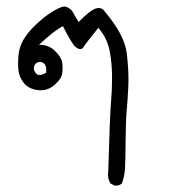

<svg xmlns="http://www.w3.org/2000/svg" viewBox="-20 -256 540 588"><path d="M331.1 312.5 318.4 305.7Q308.6 291 311.5 270.5Q316.4 97.7 319.8 59.6Q323.2 21.5 323.2 -19.5Q323.2 -60.5 315.9 -99.6Q308.6 -138.7 281.2 -170.9Q244.1 -125 235.4 -111.3Q226.6 -97.7 207 -116.2Q189.5 -141.6 172.9 -175.8Q146.5 -163.1 99.6 -119.1Q128.9 -119.1 148.4 -100.1Q168 -81.1 170.4 -64.9Q172.9 -48.8 170.4 -31.2Q168 -13.7 146 4.9Q124 23.4 96.2 20Q68.4 16.6 53.7 -1Q39.1 -18.6 36.6 -40Q34.2 -61.5 36.6 -86.9Q39.1 -112.3 51.8 -134.3Q64.5 -156.2 88.4 -179.2Q112.3 -202.1 135.7 -217.3Q159.2 -232.4 172.4 -235.4Q185.5 -238.3 200.2 -223.6L220.7 -188.5Q255.9 -224.6 273.4 -230Q291 -235.4 300.8 -220.7Q361.3 -149.4 368.2 -92.8Q375 -36.1 373 6.8Q371.1 49.8 368.2 80.1Q365.2 110.4 364.7 172.9Q364.3 235.4 362.8 259.8Q361.3 284.2 353.5 305.7Q344.7 313.5 331.1 312.5ZM121.1 -33.2Q124 -51.8 116.2 -60.1Q108.4 -68.4 98.1 -65.9Q87.9 -63.5 84.5 -52.7Q81.1 -42 90.3 -31.2Q99.6 -20.5 121.1 -33.2Z"/></svg>

Font: JasonHandwriting1
Style: Regular
Weight: 400
Version: Version 1.48.20